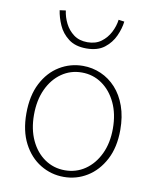

<svg xmlns="http://www.w3.org/2000/svg" viewBox="-89 -861 763 942"><g transform="rotate(10 293.0 -390.0)"><path d="M293 13Q230 13 176.5 -19.5Q123 -52 91 -113.5Q59 -175 59 -262Q59 -351 91 -413Q123 -475 176.5 -507.5Q230 -540 293 -540Q340 -540 382.5 -521.5Q425 -503 457.5 -467.5Q490 -432 508.5 -380Q527 -328 527 -262Q527 -175 494.5 -113.5Q462 -52 409 -19.5Q356 13 293 13ZM293 -20Q349 -20 393.5 -50.5Q438 -81 464 -135.5Q490 -190 490 -262Q490 -335 464 -390Q438 -445 393.5 -476Q349 -507 293 -507Q237 -507 192.5 -476Q148 -445 122.5 -390Q97 -335 97 -262Q97 -190 122.5 -135.5Q148 -81 192.5 -50.5Q237 -20 293 -20ZM293 -627Q238 -627 204 -653Q170 -679 153.5 -716.5Q137 -754 132 -789L162 -793Q166 -761 181.5 -730Q197 -699 224.5 -678.5Q252 -658 293 -658Q334 -658 361.5 -678.5Q389 -699 405 -730Q421 -761 425 -793L454 -789Q450 -754 433 -716.5Q416 -679 382.5 -653Q349 -627 293 -627Z"/></g></svg>

Font: Noto Sans JP
Style: Regular
Weight: 100
Designer: Ryoko NISHIZUKA 西塚涼子 (kana, bopomofo & ideographs); Paul D. Hunt (Latin, Greek & Cyrillic); Sandoll Communications 산돌커뮤니
Foundry: Adobe
Version: Version 2.004;hotconv 1.0.118;makeotfexe 2.5.65603